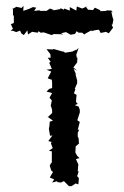

<svg xmlns="http://www.w3.org/2000/svg" viewBox="-20 -622 422 652"><path d="M24 -594V-569L27 -570V-544L17 -540L24 -524L16 -518L25 -517L35 -513L48 -518L53 -508L61 -503L73 -519L75 -505L89 -514L108 -511L111 -516L118 -511L129 -512L155 -503L165 -507L167 -506H181L195 -505L187 -509L204 -513L220 -504L235 -507L240 -516L247 -511H259L266 -505L272 -509L292 -520L289 -516L306 -520L316 -521L322 -510L340 -514L349 -509L351 -511L364 -528L359 -538L362 -539L365 -555L362 -564L358 -583L363 -579L359 -586L341 -587L342 -585L320 -584L321 -587L302 -596L296 -588L279 -589L271 -600H275L259 -593L241 -600L239 -586L217 -598V-586L198 -593L197 -589L186 -594L184 -591L156 -586L163 -588L150 -593L138 -585H117L114 -587L96 -585L103 -596L92 -598L79 -592L59 -585L60 -602L53 -595L36 -599L19 -590ZM149 -59 154 -43 160 -38 149 -19 164 -13 157 -2 175 -7 173 -4 187 -2C190 -4 194 -5 197 -7L214 10H223L237 1L246 4L248 -17L241 -25L243 -26L247 -40L244 -41L246 -64C243 -70 240 -76 238 -82L250 -85L242 -93L236 -104L237 -125L251 -137L248 -135L247 -152L244 -158V-171L249 -182L244 -181L251 -208L242 -214V-212L251 -240V-249L247 -260L234 -265L244 -269L238 -276L240 -300L231 -305L236 -319L234 -320L237 -328L242 -339V-349L236 -371L239 -368L230 -388L242 -382L229 -393L242 -410L243 -427L241 -425L239 -436L247 -459L238 -451V-453L226 -447L201 -443L189 -452L196 -446C184 -449 173 -453 161 -456V-454L138 -455L151 -438L152 -426H142L152 -412L147 -409L156 -388L138 -385L154 -379L142 -356L156 -351L157 -340V-323L147 -320L138 -311L157 -306L148 -290L156 -281L153 -266L152 -265L157 -249V-238L142 -224L141 -226L160 -212L149 -209L148 -196L146 -184L150 -161L158 -162L144 -143L155 -140L153 -135L159 -119L146 -110L156 -108V-70C152 -68 151 -63 149 -59Z"/></svg>

Font: Charger Distortion
Style: 1
Weight: 400
Designer: Jasper
Foundry: Cannot Into Space Fonts
Version: Version 0.98